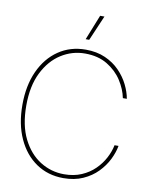

<svg xmlns="http://www.w3.org/2000/svg" viewBox="-100 -1012 861 1094"><g transform="rotate(10 330.0 -465.5)"><path d="M342.8 7.8Q253.4 7.8 185.3 -38.6Q117.2 -85 79.1 -168.5Q41 -252 41 -363.3Q41 -475.1 79.1 -558.6Q117.2 -642.1 185.3 -688.7Q253.4 -735.4 342.8 -735.4Q406.7 -735.4 455.8 -713.6Q504.9 -691.9 539.3 -656.5Q573.7 -621.1 594 -580.1Q614.3 -539.1 621.1 -500H598.1Q588.4 -549.8 556.9 -598.9Q525.4 -647.9 471.9 -680.4Q418.5 -712.9 342.8 -712.9Q268.1 -712.9 204.6 -672.6Q141.1 -632.3 102.3 -554.4Q63.5 -476.6 63.5 -363.3Q63.5 -249 102.3 -171.4Q141.1 -93.8 204.6 -54.2Q268.1 -14.6 342.8 -14.6Q399.4 -14.6 443.6 -33.7Q487.8 -52.7 519.5 -84Q551.3 -115.2 571 -152.8Q590.8 -190.4 598.1 -227.5H621.1Q614.3 -189 594 -147.9Q573.7 -106.9 539.3 -71.5Q504.9 -36.1 455.8 -14.2Q406.7 7.8 342.8 7.8ZM331.1 -793.9 389.2 -939.5H414.1L351.6 -793.9Z"/></g></svg>

Font: Inter Display Thin
Style: Regular
Weight: 100
Designer: Rasmus Andersson
Foundry: rsms
Version: Version 4.000;git-a52131595